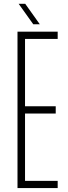

<svg xmlns="http://www.w3.org/2000/svg" viewBox="-20 -962 350 982"><path d="M69.5 0V-800H275V-763H108V-418.5H265V-381.5H108V-37H275V0ZM150 -838 75.5 -942.5H109L183.5 -838Z"/></svg>

Font: Big Shoulders Thin
Style: Regular
Weight: 100
Version: Version 2.002